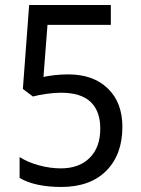

<svg xmlns="http://www.w3.org/2000/svg" viewBox="-20 -734 560 764"><path d="M252 -438Q351 -438 409 -382Q467 -326 467 -229Q467 -119 403 -54.5Q339 10 223 10Q173 10 130.5 1Q88 -8 58 -26V-109Q91 -88 135.5 -76Q180 -64 222 -64Q295 -64 337 -106Q379 -148 379 -222Q379 -292 340.5 -328.5Q302 -365 223 -365Q196 -365 164.5 -360.5Q133 -356 111 -350L71 -380L96 -714H421V-635H169L153 -428Q172 -432 197.5 -435Q223 -438 252 -438Z"/></svg>

Font: Noto Sans Thai SemCond
Style: Regular
Weight: 400
Width: 4
Designer: Monotype Design Team
Foundry: Monotype Imaging Inc.
Version: Version 2.002; ttfautohint (v1.8.4.7-5d5b)